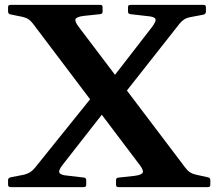

<svg xmlns="http://www.w3.org/2000/svg" viewBox="-20 -766 894 786"><path d="M23 0Q13 0 13 -10V-29Q13 -37 23 -40L79 -51Q94 -55 104 -61.5Q114 -68 123 -79L391 -412L452 -367L237 -92Q218 -68 223.5 -58.5Q229 -49 256 -47L324 -39Q333 -38 333 -28V-9Q333 0 323 0ZM760 -696Q744 -693 734 -686.5Q724 -680 715 -669L459 -344L403 -398L602 -655Q621 -680 616 -689Q611 -698 584 -700L514 -708Q504 -709 504 -719V-737Q504 -746 514 -746H814Q823 -746 823 -736V-718Q823 -709 813 -706ZM323 -701Q292 -697 289 -687Q286 -677 303 -655L739 -79Q748 -67 758 -60.5Q768 -54 782 -51L832 -40Q841 -38 841 -28V-9Q841 0 831 0H464Q455 0 455 -10V-29Q455 -38 465 -39L530 -46Q561 -50 564.5 -60Q568 -70 551 -92L115 -669Q106 -681 96 -687.5Q86 -694 72 -697L23 -707Q13 -709 13 -719V-737Q13 -746 23 -746H391Q400 -746 400 -736V-718Q400 -709 390 -708Z"/></svg>

Font: Hahmlet SemiBold
Style: Regular
Weight: 600
Version: Version 1.002